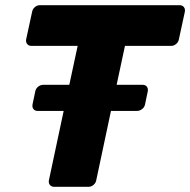

<svg xmlns="http://www.w3.org/2000/svg" viewBox="-20 -720 733 740"><path d="M189 0Q178.4 0 172.4 -7.2Q166.5 -14.5 168.5 -25.1L225.4 -292.5H124.9Q114.3 -292.5 108.8 -299.8Q103.4 -307 105.4 -317.6L115.9 -367.6Q117.9 -378.6 126.9 -385.9Q136 -393.1 146.6 -393.1H247.1L279.3 -543.1H101.3Q90.6 -543.1 84.7 -550.4Q78.8 -557.6 80.8 -568.3L103.8 -674.5Q105.8 -685.5 114.5 -692.8Q123.3 -700 133.9 -700H671.9Q682.9 -700 688.6 -692.8Q694.4 -685.5 692.4 -674.5L669.4 -568.3Q667.4 -557.6 658.8 -550.4Q650.2 -543.1 639.2 -543.1H461.6L429.5 -393.1H529.6Q540.6 -393.1 546.1 -385.9Q551.5 -378.6 549.5 -367.6L539 -317.6Q537 -307 527.9 -299.8Q518.9 -292.5 507.9 -292.5H407.7L350.9 -25.1Q348.9 -14.5 340.3 -7.2Q331.7 0 320.7 0Z"/></svg>

Font: Rubik Light
Style: Italic
Weight: 300
Italic angle: -12°
Designer: Hubert and Fischer
Foundry: Hubert and Fischer
Version: Version 2.300;gftools[0.9.30]